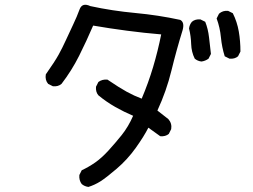

<svg xmlns="http://www.w3.org/2000/svg" viewBox="-20 -732 1040 788"><path d="M342.8 35.2Q327.1 33.2 315.4 23.4Q303.7 7.8 305.7 -13.7L315.4 -33.2Q344.7 -46.9 371.1 -65.4Q397.5 -84 424.8 -113.8Q452.1 -143.6 479.5 -177.7Q506.8 -211.9 526.4 -256.8Q489.3 -272.5 453.1 -293Q417 -313.5 383.8 -340.8Q372.1 -354.5 374 -376L383.8 -395.5Q399.4 -407.2 420.9 -405.3Q469.7 -372.1 500 -355.5Q530.3 -338.9 561.5 -327.1Q588.9 -391.6 608.4 -457Q627.9 -522.5 641.6 -590.8Q571.3 -596.7 501 -606Q430.7 -615.2 362.3 -627Q335 -563.5 304.7 -502.9Q274.4 -442.4 232.4 -387.7Q218.8 -376 197.3 -377.9L177.7 -387.7Q164.1 -403.3 168 -426.8Q205.1 -479.5 220.7 -507.8Q236.3 -536.1 250.5 -567.4Q264.6 -598.6 280.3 -631.3Q295.9 -664.1 306.6 -693.4Q317.4 -722.7 350.6 -707Q440.4 -687.5 535.2 -678.7Q629.9 -669.9 719.7 -650.4Q738.3 -640.6 729.5 -608.4Q704.1 -526.4 683.6 -442.4Q663.1 -358.4 626 -278.3L670.9 -243.2Q686.5 -225.6 682.6 -202.1L672.9 -182.6Q659.2 -170.9 637.7 -172.9L588.9 -208Q571.3 -172.9 537.1 -125Q502.9 -77.1 459 -39.6Q415 -2 391.6 12.7Q368.2 27.3 342.8 35.2ZM806.6 -479.5Q791 -481.4 779.3 -491.2Q765.6 -518.6 764.6 -550.8Q763.7 -583 755.9 -615.2Q757.8 -630.9 767.6 -642.6Q781.2 -654.3 802.7 -652.3L822.3 -642.6Q834 -613.3 837.9 -578.6Q841.8 -543.9 845.7 -510.7L835.9 -491.2Q822.3 -481.4 806.6 -479.5ZM921.9 -491.2 902.3 -501Q890.6 -538.1 886.7 -578.6Q882.8 -619.1 869.1 -656.2L878.9 -675.8Q894.5 -689.5 916 -687.5L935.5 -677.7Q953.1 -642.6 960 -603Q966.8 -563.5 966.8 -520.5L957 -501Q943.4 -489.3 921.9 -491.2Z"/></svg>

Font: JasonHandwriting2
Style: Regular
Weight: 400
Version: Version 1.05.10